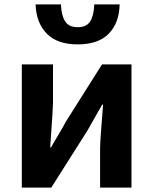

<svg xmlns="http://www.w3.org/2000/svg" viewBox="-20 -852 694 872"><path d="M79.1 0V-559.6H220.7V-382.8Q220.7 -363.3 208 -182.6H211.9Q216.8 -192.4 243.2 -236.3Q269.5 -280.3 279.3 -299.8L443.4 -559.6H577.1V0H434.6V-175.8Q434.6 -212.9 448.2 -377H444.3Q438.5 -366.2 412.6 -321.8Q386.7 -277.3 377 -258.8L212.9 0ZM333 -650.4Q240.2 -650.4 192.4 -699.2Q144.5 -748 141.6 -832H256.8Q258.8 -781.2 275.9 -754.9Q293 -728.5 333 -728.5Q373 -728.5 389.6 -754.9Q406.2 -781.2 408.2 -832H523.4Q521.5 -748 474.1 -699.2Q426.8 -650.4 333 -650.4Z"/></svg>

Font: Nasu
Style: Bold
Weight: 700
Designer: Ryoko NISHIZUKA (kana &amp; ideographs); Paul D. Hunt (Latin, Greek &amp; Cyrillic); Wenlong ZHANG (bopomofo); Sandoll C
Version: Version 2014.1215